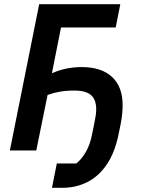

<svg xmlns="http://www.w3.org/2000/svg" viewBox="-20 -718 678 916"><path d="M228 178 251 62H344Q370 41 390 6Q410 -29 419 -76L430 -130Q434 -149 436.5 -165.5Q439 -182 439 -196Q439 -243 414 -264.5Q389 -286 335 -286Q296 -286 265 -280.5Q234 -275 207 -265L153 0H27L167 -698H554L532 -587H271L228 -370H232Q257 -382 293.5 -390Q330 -398 370 -398Q464 -398 514.5 -351Q565 -304 565 -217Q565 -199 563 -176Q561 -153 556 -128L545 -74Q527 12 488.5 68Q450 124 396 151Q342 178 278 178Z"/></svg>

Font: IBM Plex Sans SemiBold
Style: Italic
Weight: 600
Italic angle: -11.31°
Designer: Mike Abbink, Paul van der Laan, Pieter van Rosmalen
Foundry: Bold Monday
Version: Version 3.201